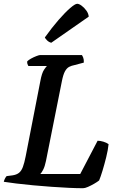

<svg xmlns="http://www.w3.org/2000/svg" viewBox="-31 -995 612 1015"><path d="M408 0Q377 0 333.5 -2Q290 -4 241 -7.5Q192 -11 143.5 -15.5Q95 -20 54.5 -25Q14 -30 -11 -34Q-9 -43 -4.5 -51.5Q0 -60 4 -64L35 -68Q56 -71 69 -81Q82 -91 90 -112.5Q98 -134 105 -170L182 -565Q190 -609 202 -626.5Q214 -644 217 -646H119Q116 -651 114 -657Q112 -663 113 -671Q120 -678 133.5 -685.5Q147 -693 161.5 -698.5Q176 -704 181 -704H402Q405 -700 409 -690Q413 -680 412 -664L363 -651Q347 -648 334.5 -641.5Q322 -635 312.5 -618Q303 -601 296 -565L212 -144Q206 -115 197.5 -98.5Q189 -82 182 -75H393L485 -251Q499 -251 515.5 -246Q532 -241 543 -233Q540 -202 530.5 -164Q521 -126 511 -93Q501 -60 493 -41Q483 -33 466.5 -23.5Q450 -14 434 -7Q418 0 408 0ZM240 -769Q228 -772 218.5 -781Q209 -790 206 -797Q244 -850 278.5 -889.5Q313 -929 339.5 -952Q366 -975 377 -975Q387 -975 401 -964.5Q415 -954 426 -938.5Q437 -923 438 -907Z"/></svg>

Font: Texturina 12pt SemiBold
Style: Italic
Weight: 600
Italic angle: -11°
Version: Version 1.002